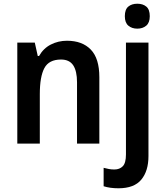

<svg xmlns="http://www.w3.org/2000/svg" viewBox="-20 -772 891 1032"><path d="M340 -553Q422 -553 468 -505.5Q514 -458 514 -357V0H394V-330Q394 -390 373.5 -421Q353 -452 308 -452Q243 -452 218.5 -406Q194 -360 194 -266V0H73V-543H167L183 -471H190Q213 -512 253 -532.5Q293 -553 340 -553ZM651 -685Q651 -721 669.5 -736.5Q688 -752 718 -752Q748 -752 766.5 -736.5Q785 -721 785 -685Q785 -650 766 -634Q747 -618 718 -618Q689 -618 670 -634Q651 -650 651 -685ZM617 240Q571 240 537 229V130Q552 134 565.5 136.5Q579 139 595 139Q623 139 640 121.5Q657 104 657 58V-543H778V67Q778 147 739.5 193.5Q701 240 617 240Z"/></svg>

Font: Noto Sans SemiCondensed SemiBold
Style: Regular
Weight: 600
Width: 4
Designer: Monotype Design Team
Foundry: Monotype Imaging Inc.
Version: Version 2.013; ttfautohint (v1.8.4.7-5d5b)